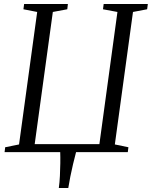

<svg xmlns="http://www.w3.org/2000/svg" viewBox="-20 -763 762 963"><path d="M275 180Q279 151 280.5 118.8Q282 86.5 282.5 55.2Q283 24 282 0H3L6 -24.5L75.5 -38.5L166.5 -703L97.5 -716.5L101 -743H320.5L317.5 -716.5L245 -703L154 -40H478.5L569 -703L496.5 -716.5L500 -743H721.5L718 -716.5L647 -703L556 -38.5L624 -24.5L621 0H361.5Q354 28 346.5 59.8Q339 91.5 332.8 122.5Q326.5 153.5 322.5 180Z"/></svg>

Font: Merriweather 96pt Light
Style: Italic
Weight: 300
Italic angle: -7.8°
Version: Version 2.101